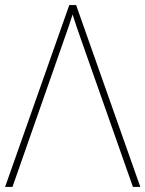

<svg xmlns="http://www.w3.org/2000/svg" viewBox="-20 -734 571 754"><path d="M279 -714H252L0 0H29L229 -571Q241 -605 249.5 -629.5Q258 -654 265 -677Q272 -654 281.5 -627Q291 -600 301 -571L502 0H531Z"/></svg>

Font: Noto Sans Display Thin
Style: Regular
Weight: 250
Designer: Monotype Design Team
Foundry: Monotype Imaging Inc.
Version: Version 1.900